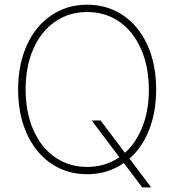

<svg xmlns="http://www.w3.org/2000/svg" viewBox="-20 -737 748 823"><path d="M411.1 -220.7 515.6 -82Q564.5 -126 591.3 -195.8Q618.2 -265.6 618.2 -353.5Q617.7 -452.1 584.2 -527.6Q550.8 -603 491 -644.3Q431.2 -685.5 353.5 -685.5Q276.4 -685.5 216.6 -644.5Q156.7 -603.5 123.3 -528.1Q89.8 -452.6 89.8 -353.5Q89.8 -255.4 123 -179.9Q156.2 -104.5 216.1 -63Q275.9 -21.5 353.5 -21.5Q431.2 -21.5 491.7 -63L373 -220.7ZM535.2 -57.1 627.9 66.4H589.8L510.7 -38.1Q441.4 9.8 353.5 9.8Q266.6 9.8 199.5 -35.9Q132.3 -81.5 95 -164.1Q57.6 -246.6 57.6 -353.5Q57.6 -460.4 95 -543Q132.3 -625.5 199.7 -671.1Q267.1 -716.8 353.5 -716.8Q440.4 -716.8 507.6 -671.4Q574.7 -626 612.1 -543.5Q649.4 -460.9 649.4 -353.5Q649.4 -257.8 619.6 -181.4Q589.8 -105 535.2 -57.1Z"/></svg>

Font: Pretendard JP Thin
Style: Regular
Weight: 100
Designer: Base glyphs from Inter by Rasmus Andersson; Hangeul glyphs from Noto Sans CJK(Source Han Sans) by Jang Soo-young and Kan
Foundry: Kil Hyung-jin
Version: Version 1.309